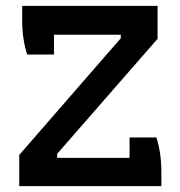

<svg xmlns="http://www.w3.org/2000/svg" viewBox="-20 -638 618 658"><path d="M46 -107 394 -507V-519H165V-451H73Q56 -505 56 -569V-618H520V-505L176 -111V-97H424V-167H516Q533 -113 533 -49V0H46Z"/></svg>

Font: Athiti SemiBold
Style: Regular
Weight: 600
Designer: CadsonDemak Team
Foundry: CadsonDemak
Version: Version 1.033